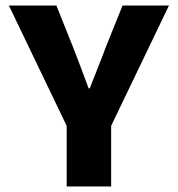

<svg xmlns="http://www.w3.org/2000/svg" viewBox="-20 -671 640 691"><path d="M220 0V-218L12 -651H183L243 -501Q257 -464 271 -428Q285 -392 299 -353H303Q318 -392 332.5 -428Q347 -464 361 -502L421 -651H588L380 -218V0Z"/></svg>

Font: Source Code Pro ExtraLight ExtraBold
Style: Regular
Weight: 800
Monospace: yes
Version: Version 1.018;hotconv 1.0.116;makeotfexe 2.5.65601